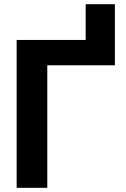

<svg xmlns="http://www.w3.org/2000/svg" viewBox="-20 -898 602 918"><path d="M59.6 -707H389.6V-877.9H529.3V-585.9H206.1V0H59.6Z"/></svg>

Font: Pretendard JP
Style: Bold
Weight: 700
Designer: Base glyphs from Inter by Rasmus Andersson; Hangeul glyphs from Noto Sans CJK(Source Han Sans) by Jang Soo-young and Kan
Foundry: Kil Hyung-jin
Version: Version 1.309